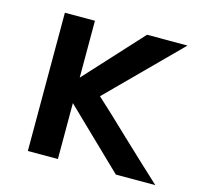

<svg xmlns="http://www.w3.org/2000/svg" viewBox="-80 -587 698 672"><g transform="rotate(15 269.0 -250.5)"><path d="M75.7 0V-501H184.6V-294.9L373.5 -501H520L270 -250.5Q290.5 -231.9 321.5 -202.9Q352.5 -173.8 395.5 -132.8Q438.5 -91.8 473.9 -59.1Q509.3 -26.4 537.6 0H394.5L184.6 -202.6V0Z"/></g></svg>

Font: Ride Light
Style: Bold
Weight: 600
Version: Version 3.000